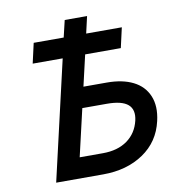

<svg xmlns="http://www.w3.org/2000/svg" viewBox="-78 -762 785 834"><g transform="rotate(-10 314.5 -344.5)"><path d="M103 0 224.6 -526.9H92.3L112.3 -615.2H244.6L262.2 -689.5H360.8L343.8 -615.2H501L481 -526.9H323.7L292 -390.1H395Q463.9 -390.1 510.7 -366.7Q557.6 -343.3 576.9 -297.1Q596.2 -251 581.5 -187.5Q561.5 -99.1 488.3 -49.6Q415 0 310.5 0ZM222.7 -90.8H325.2Q390.6 -90.8 433.1 -121.3Q475.6 -151.9 488.3 -206.1Q499 -252.9 472.2 -276.1Q445.3 -299.3 379.4 -299.3H271Z"/></g></svg>

Font: HK Grotesk Medium Italic
Style: Regular
Weight: 500
Italic angle: -13°
Designer: Alfredo Marco Pradil and Stefan Peev
Foundry: Hanken Design Co.
Version: Version 1.000;PS 001.000;hotconv 1.0.88;makeotf.lib2.5.64775